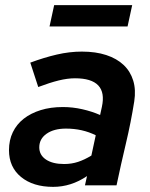

<svg xmlns="http://www.w3.org/2000/svg" viewBox="-20 -722 583 748"><path d="M15 0ZM187 6Q109 6 62 -32.5Q15 -71 15 -137Q15 -176 30 -207Q45 -238 72.5 -259.5Q100 -281 138.5 -293Q177 -305 225 -305Q263 -305 300.5 -296.5Q338 -288 370 -274Q372 -282 373.5 -290Q375 -298 377 -306Q401 -417 272 -417Q243 -417 208.5 -408.5Q174 -400 129 -383Q121 -407 113.5 -430.5Q106 -454 98 -478Q152 -498 201.5 -509.5Q251 -521 299 -521Q353 -521 394 -507.5Q435 -494 461.5 -469Q488 -444 499 -408Q510 -372 503 -327Q490 -245 470.5 -163Q451 -81 434 0H311Q313 -9 315 -18Q317 -27 319 -36Q257 6 187 6ZM133 -148Q133 -118 159 -100.5Q185 -83 230 -83Q259 -83 284.5 -91.5Q310 -100 336 -116L353 -195Q301 -221 237 -221Q190 -221 161.5 -201Q133 -181 133 -148ZM495 -702 477 -619H173L191 -702Z"/></svg>

Font: Rosa Sans SemiBold
Style: Italic
Weight: 600
Italic angle: -12°
Designer: Pentagram / MCKL
Foundry: Pentagram / MCKL
Version: Version 1.005;September 16, 2019;FontCreator 11.5.0.2425 64-